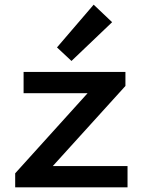

<svg xmlns="http://www.w3.org/2000/svg" viewBox="-20 -802 611 822"><path d="M355 -403H81V-494H517V-434L206 -91H526V0H45V-60ZM381 -782 460 -707 286 -541 224 -599Z"/></svg>

Font: Codetta
Style: Bold
Weight: 700
Designer: Ulrich Proeller
Foundry: PROSA GmbH
Version: Version 2.00;September 29, 2018;FontCreator 11.5.0.2427 64-b